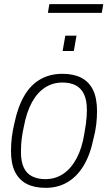

<svg xmlns="http://www.w3.org/2000/svg" viewBox="-20 -894 521 926"><path d="M200 12Q146 12 109 -7Q72 -26 52.5 -65Q33 -104 33 -166Q33 -198 37 -231.5Q41 -265 49 -298Q66 -379 97 -432Q128 -485 174.5 -511.5Q221 -538 281 -538Q335 -538 372 -519Q409 -500 428.5 -460.5Q448 -421 448 -358Q448 -326 444 -292.5Q440 -259 431 -226Q415 -147 383 -94.5Q351 -42 305 -15Q259 12 200 12ZM199 -30Q247 -30 285 -55.5Q323 -81 349.5 -130.5Q376 -180 387 -251Q392 -278 394.5 -298Q397 -318 398 -334Q399 -350 399 -364Q399 -411 385 -440Q371 -469 345 -482.5Q319 -496 281 -496Q235 -496 197.5 -472Q160 -448 134 -400.5Q108 -353 95 -283Q89 -256 86 -234Q83 -212 82 -194.5Q81 -177 81 -162Q81 -115 94.5 -86Q108 -57 135 -43.5Q162 -30 199 -30ZM282 -648 295 -722H349L336 -648ZM211 -832 218 -874H478L471 -832Z"/></svg>

Font: Archivo SemiCondensed Thin
Style: Italic
Weight: 250
Width: 4
Italic angle: -10°
Designer: Hector Gatti
Foundry: Omnibus-Type
Version: Version 2.001